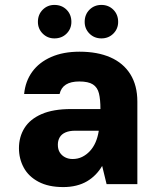

<svg xmlns="http://www.w3.org/2000/svg" viewBox="-20 -748 649 780"><path d="M237 12Q177 12 136.5 -9.5Q96 -31 76.5 -67Q57 -103 57 -146Q57 -192 79.5 -228Q102 -264 149 -284.5Q196 -305 269 -305H388Q388 -344 382 -368.5Q376 -393 357.5 -405Q339 -417 302 -417Q268 -417 248 -404.5Q228 -392 222 -366H78Q83 -418 111 -456.5Q139 -495 188 -516.5Q237 -538 303 -538Q376 -538 428.5 -515Q481 -492 509.5 -446.5Q538 -401 538 -335V0H413L395 -74Q384 -55 368.5 -39Q353 -23 333.5 -11.5Q314 0 289.5 6Q265 12 237 12ZM275 -102Q296 -102 313.5 -110.5Q331 -119 345 -134Q359 -149 368 -169.5Q377 -190 381 -215V-217H286Q262 -217 246 -210Q230 -203 222.5 -190Q215 -177 215 -160Q215 -141 223 -128.5Q231 -116 244.5 -109Q258 -102 275 -102ZM201 -592Q173 -592 153.5 -611.5Q134 -631 134 -659Q134 -689 153.5 -708.5Q173 -728 201 -728Q231 -728 250.5 -708.5Q270 -689 270 -659Q270 -631 250.5 -611.5Q231 -592 201 -592ZM392 -592Q363 -592 343.5 -611.5Q324 -631 324 -659Q324 -689 343.5 -708.5Q363 -728 392 -728Q421 -728 440.5 -708.5Q460 -689 460 -659Q460 -631 440.5 -611.5Q421 -592 392 -592Z"/></svg>

Font: DM Sans 9pt Black
Style: Regular
Weight: 900
Version: Version 4.004;gftools[0.9.30]